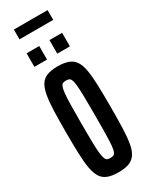

<svg xmlns="http://www.w3.org/2000/svg" viewBox="-257 -1051 862 1105"><g transform="rotate(-30 173.5 -498.5)"><path d="M173 8Q131 8 103 -2.5Q75 -13 59.5 -37Q44 -61 36.5 -101.5Q29 -142 27 -201.5Q25 -261 25 -344Q25 -427 27 -486.5Q29 -546 36.5 -586.5Q44 -627 59.5 -651Q75 -675 103 -685.5Q131 -696 173 -696Q215 -696 243 -685.5Q271 -675 287 -651Q303 -627 310 -586.5Q317 -546 319 -486.5Q321 -427 321 -344Q321 -261 319 -201.5Q317 -142 310 -101.5Q303 -61 287 -37Q271 -13 243.5 -2.5Q216 8 173 8ZM173 -87Q185 -87 193 -90Q201 -93 206.5 -105.5Q212 -118 214.5 -145Q217 -172 218 -220.5Q219 -269 219 -344Q219 -419 218 -467.5Q217 -516 214.5 -543Q212 -570 206.5 -582.5Q201 -595 193 -598Q185 -601 173 -601Q162 -601 154 -598Q146 -595 140.5 -582.5Q135 -570 132 -543Q129 -516 128 -467.5Q127 -419 127 -344Q127 -269 128 -220.5Q129 -172 132 -145Q135 -118 140.5 -105.5Q146 -93 154 -90Q162 -87 173 -87ZM56 -760V-850H140V-760ZM208 -760V-850H292V-760ZM61 -940V-1005H285V-940Z"/></g></svg>

Font: Saira UltraCondensed
Style: Bold
Weight: 700
Width: 1
Designer: Hector Gatti with collaboration of the Omnibus-Type team
Foundry: Omnibus-Type
Version: Version 1.101